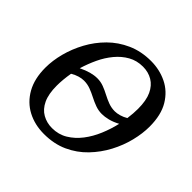

<svg xmlns="http://www.w3.org/2000/svg" viewBox="-178 -911 1109 1109"><g transform="rotate(45 376.0 -357.0)"><path d="M319 11Q244 11 184 -20.5Q124 -52 89 -114Q54 -176 54 -266Q54 -324 70.5 -387Q87 -450 119.5 -510Q152 -570 200.5 -618.5Q249 -667 314 -696Q379 -725 459 -725Q529 -725 588.5 -696Q648 -667 684.5 -606.5Q721 -546 721 -450Q721 -395 705.5 -332Q690 -269 658 -208.5Q626 -148 578 -98Q530 -48 465.5 -18.5Q401 11 319 11ZM328 -46Q381 -46 423 -71.5Q465 -97 497 -138.5Q529 -180 551 -232.5Q573 -285 585 -338Q553 -321 525 -314Q497 -307 474 -307Q446 -307 420 -316.5Q394 -326 369 -339Q344 -352 318.5 -361.5Q293 -371 265 -371Q247 -371 226.5 -365Q206 -359 184 -346Q179 -317 176.5 -290Q174 -263 174 -239Q174 -171 194 -128.5Q214 -86 249.5 -66Q285 -46 328 -46ZM516 -371Q533 -371 554 -377Q575 -383 595 -395Q598 -417 599.5 -437.5Q601 -458 601 -476Q601 -544 581.5 -586Q562 -628 527.5 -648.5Q493 -669 449 -669Q399 -669 359 -646.5Q319 -624 287.5 -586Q256 -548 234 -501Q212 -454 197 -404Q230 -420 257.5 -427.5Q285 -435 310 -435Q338 -435 363 -425.5Q388 -416 412.5 -403Q437 -390 462.5 -380.5Q488 -371 516 -371Z"/></g></svg>

Font: ET Text
Style: Italic
Weight: 470
Italic angle: -12°
Designer: Monotype Design Team
Foundry: Monotype Imaging Inc.
Version: Version 2.009